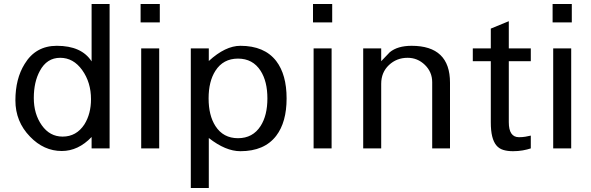

<svg xmlns="http://www.w3.org/2000/svg" viewBox="-20 -742 2954 960"><path d="M528 0H438V-57Q371 13 289 13Q199 13 130 -59Q57 -134 57 -240Q57 -348 103 -422Q158 -513 264 -513Q388 -513 438 -435V-722H528ZM435 -246Q435 -330 391 -391.5Q347 -453 281 -453Q214 -453 179 -387Q149 -332 149 -252Q149 -172 189 -115.5Q229 -59 293 -59Q362 -59 402 -120Q435 -173 435 -246Z M779 -630H683V-722H779ZM776 0H686V-500H776Z M1413 -250Q1413 -131 1361 -63Q1302 14 1182 14Q1108 14 1024 -52V198H934V-500H1024V-437Q1107 -513 1182 -513Q1302 -513 1361 -437Q1413 -369 1413 -250ZM1317 -250Q1317 -335 1283 -388Q1244 -449 1170 -449Q1096 -449 1057 -388Q1023 -335 1023 -250Q1023 -165 1057 -112Q1096 -51 1170 -51Q1244 -51 1283 -112Q1317 -165 1317 -250Z M1641 -630H1545V-722H1641ZM1638 0H1548V-500H1638Z M2230 0H2141V-331Q2141 -382 2104.5 -417.5Q2068 -453 2018 -453Q1963 -453 1924.5 -416.5Q1886 -380 1886 -323V0H1796V-500H1886V-436Q1908 -459 1929 -481Q1968 -513 2038 -513Q2230 -513 2230 -329Z M2634 0Q2616 6 2593.5 10Q2571 14 2545 14Q2517 14 2496 7.5Q2475 1 2461.5 -15.5Q2448 -32 2441 -60Q2434 -88 2434 -131V-436H2344V-500H2434V-599L2524 -636V-500H2634V-436H2524V-131Q2524 -56 2575 -56Q2592 -56 2607 -58.5Q2622 -61 2634 -64Z M2839 -630H2743V-722H2839ZM2836 0H2746V-500H2836Z"/></svg>

Font: Mingzat
Style: Regular
Weight: 400
Designer: Jason Glavy (Lepcha), Lorna Priest (Lepcha additions), Walt Agee (Sophia), Victor Gaultney (Sophia)
Foundry: SIL International
Version: Version 0.100